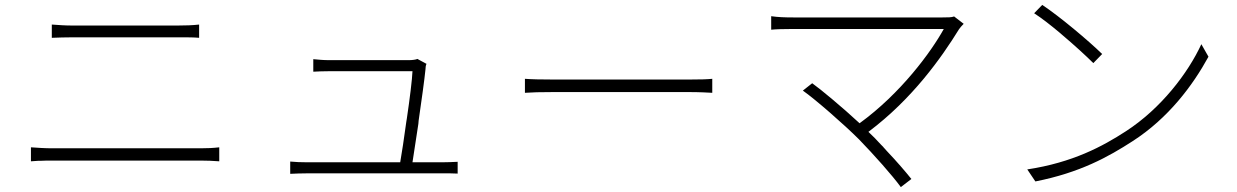

<svg xmlns="http://www.w3.org/2000/svg" viewBox="-20 -733 5040 782"><path d="M791 -633C764 -630 737 -629 703 -629H275C244 -629 220 -631 191 -633V-579C220 -580 243 -581 275 -581H719C745 -581 769 -581 791 -579V-633ZM873 -133C847 -130 824 -129 797 -129H195C160 -129 137 -131 106 -133V-76C116 -77 126 -77 135 -78H144C160 -79 176 -79 195 -79H797C822 -79 847 -78 873 -76V-133Z M1232 -27H1787C1804 -27 1829 -27 1844 -26V-74C1825 -73 1799 -72 1779 -72H1660C1666 -109 1675 -168 1684 -229L1685 -241C1697 -324 1709 -410 1713 -451C1713 -458 1714 -466 1717 -473L1680 -493C1674 -490 1659 -488 1645 -488H1321C1296 -488 1278 -490 1256 -492V-441C1278 -442 1294 -443 1322 -443H1660C1659 -412 1649 -331 1637 -250L1635 -238C1626 -171 1616 -106 1610 -72H1232C1204 -72 1185 -73 1162 -75V-25C1187 -26 1204 -27 1232 -27Z M2881 -412C2861 -410 2835 -409 2783 -409H2240C2181 -409 2144 -410 2118 -412V-355C2144 -357 2182 -358 2234 -358H2784C2830 -358 2863 -356 2881 -355V-412Z M3692 -4C3668 -34 3631 -77 3591 -119L3584 -127C3581 -130 3579 -132 3577 -135L3569 -143C3552 -162 3534 -180 3517 -196C3697 -331 3815 -499 3886 -614C3891 -621 3897 -628 3905 -636L3866 -666C3856 -662 3840 -662 3819 -662H3211C3176 -662 3149 -663 3121 -667V-612C3140 -614 3173 -615 3211 -615H3824C3772 -521 3649 -353 3481 -231C3412 -295 3322 -370 3288 -394L3250 -364C3300 -329 3418 -226 3479 -165C3541 -101 3614 -19 3649 29L3692 -4Z M4469 -513C4416 -565 4296 -666 4225 -713L4192 -679C4223 -659 4260 -630 4297 -599L4305 -592C4356 -549 4405 -504 4433 -476L4469 -513ZM4593 -158C4739 -252 4838 -385 4902 -502L4873 -553C4819 -436 4709 -291 4565 -198C4471 -137 4349 -71 4164 -43L4197 6C4379 -30 4494 -94 4593 -158Z"/></svg>

Font: Glow Sans SC Normal Light
Style: Regular
Weight: 300
Designer: Ryoko NISHIZUKA (kana, bopomofo & ideographs); Paul D. Hunt (Latin, Greek & Cyrillic); Sandoll Communications, Soo-young
Version: Version 0.93